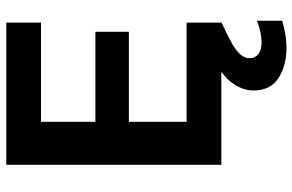

<svg xmlns="http://www.w3.org/2000/svg" viewBox="-184 -556 952 625"><g transform="rotate(-90 292.5 -244.0)"><path d="M68 0V-700H531V-587H208V-410H501V-301H208V-113H531V0ZM447 212Q391 212 350.5 186Q310 160 310 105Q310 64 341 27Q372 -10 456 -46L501 -65L532 0L481 25Q445 43 430 59Q415 75 415 92Q415 110 428.5 120.5Q442 131 465 131Q498 131 537 116V198Q518 204 495 208Q472 212 447 212Z"/></g></svg>

Font: DM Sans ExtraBold
Style: Regular
Weight: 800
Designer: Colophon Foundry, Jonny Pinhorn
Foundry: Colophon Foundry
Version: Version 4.004; ttfautohint (v1.8.4.7-5d5b)